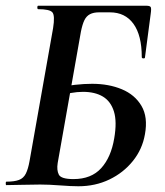

<svg xmlns="http://www.w3.org/2000/svg" viewBox="-20 -645 576 669"><path d="M253 4Q228 4 189 1Q150 -2 120 -2Q87 -2 56 -1Q25 0 2 0Q0 0 0 -6Q0 -12 2 -12Q30 -12 46 -18Q62 -24 70 -40Q78 -56 83 -84L165 -547Q172 -591 162.5 -602Q153 -613 113 -613Q110 -613 110 -619Q110 -625 113 -625H490Q502 -625 505 -620.5Q508 -616 505 -596L485 -444Q484 -441 479 -441.5Q474 -442 474 -446Q474 -522 445 -562Q416 -602 363 -602H325Q306 -602 293.5 -595.5Q281 -589 274 -574.5Q267 -560 262 -535L181 -77Q177 -52 185 -36.5Q193 -21 236 -21Q298 -21 332.5 -59Q367 -97 378 -163Q388 -221 377 -256.5Q366 -292 338.5 -308.5Q311 -325 269 -325Q249 -325 227 -321Q205 -317 182 -311L179 -336Q210 -346 241.5 -349.5Q273 -353 301 -353Q359 -353 404.5 -334Q450 -315 473 -276Q496 -237 485 -177Q476 -125 443 -84Q410 -43 361 -19.5Q312 4 253 4Z"/></svg>

Font: Cormorant
Style: Bold Italic
Weight: 700
Italic angle: -10°
Designer: Christian Thalmann (Catharsis Fonts)
Foundry: Catharsis Fonts
Version: Version 4.000